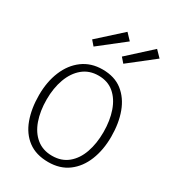

<svg xmlns="http://www.w3.org/2000/svg" viewBox="-198 -930 941 1045"><g transform="rotate(30 272.0 -407.0)"><path d="M451 -283Q451 -356 431 -413.5Q411 -471 372 -504Q333 -537 275 -537Q217 -537 176.5 -503.5Q136 -470 115 -412.5Q94 -355 94 -283Q94 -211 114 -154Q134 -97 174 -64.5Q214 -32 272 -32Q331 -32 371 -65Q411 -98 431 -155Q451 -212 451 -283ZM500 -283Q500 -200 473.5 -134Q447 -68 396 -30Q345 8 271 8Q194 8 144 -29.5Q94 -67 70 -133Q46 -199 46 -283Q46 -367 73.5 -433.5Q101 -500 153 -538.5Q205 -577 277 -577Q353 -577 402 -538.5Q451 -500 475.5 -434Q500 -368 500 -283ZM171 -660 145 -690 291 -822 328 -783ZM358 -660 332 -690 477 -822 515 -783Z"/></g></svg>

Font: Yaldevi ExtraLight
Style: Regular
Weight: 200
Designer: Sol Matas, Rajitha Manaperi, Kosala Senevirathne
Foundry: Mooniak
Version: Version 1.100